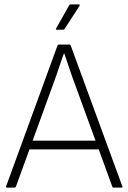

<svg xmlns="http://www.w3.org/2000/svg" viewBox="-20 -859 588 879"><path d="M12 0Q6 0 8 -6L243 -650Q245 -655 251 -655H297Q302 -655 304 -650L540 -6Q543 0 536 0H500Q495 0 494 -5L309 -512Q300 -538 291.5 -564Q283 -590 274 -615H273Q263 -589 254.5 -563Q246 -537 237 -511L53 -5Q51 0 46 0ZM105 -175 117 -215H428L440 -175ZM240 -723Q237 -723 236 -725Q235 -727 237 -729L297 -835Q300 -839 304 -839H341Q344 -839 345 -837Q346 -835 344 -832L276 -727Q274 -723 269 -723Z"/></svg>

Font: Sofia Sans ExtraLight
Style: Regular
Weight: 250
Version: Version 4.100-B